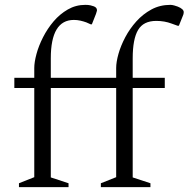

<svg xmlns="http://www.w3.org/2000/svg" viewBox="-20 -770 776 790"><path d="M58 0V-16L121 -41V-408H39V-450H121V-490Q121 -514 130 -547.5Q139 -581 157 -616.5Q175 -652 200.5 -682Q226 -712 259 -731Q292 -750 331 -750Q344 -750 352.5 -748Q361 -746 366 -744Q379 -739 379 -728Q379 -725 377.5 -721.5Q376 -718 375 -713L358 -670H353L335 -678Q324 -682 311 -685Q298 -688 284 -688Q189 -688 189 -530V-450H458V-490Q458 -515 467.5 -548.5Q477 -582 495.5 -617Q514 -652 541 -682Q568 -712 603 -731Q638 -750 681 -750Q688 -750 697 -747.5Q706 -745 711 -743Q736 -733 736 -720Q736 -712 732 -704L716 -664H711L686 -673Q657 -684 623 -684Q570 -684 548 -646.5Q526 -609 526 -530V-450H658V-408H526V-40L599 -16V0H395V-16L458 -41V-408H189V-40L262 -16V0Z"/></svg>

Font: Spectral SC Light
Style: Regular
Weight: 300
Designer: Jean-Baptiste Levee
Foundry: Production Type
Version: Version 2.001